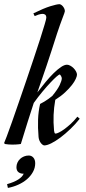

<svg xmlns="http://www.w3.org/2000/svg" viewBox="-93 -690 414 920"><path d="M128.9 -605Q128.9 -615.7 123.3 -619.9Q117.7 -624 109.4 -623.5Q101.1 -623 91.3 -619.9Q81.5 -616.7 73.2 -612.8L66.9 -626Q116.7 -650.4 148.2 -660.2Q179.7 -669.9 191.9 -669.9Q195.3 -669.9 199.7 -667.2Q204.1 -664.6 208.3 -659.7Q212.4 -654.8 215.1 -648.7Q217.8 -642.6 217.8 -636.2Q217.8 -632.3 206.8 -604Q195.8 -575.7 180.2 -528.8Q166.5 -485.8 154.3 -448.2Q142.1 -410.6 130.6 -376.5Q119.1 -342.3 107.9 -310.3Q96.7 -278.3 85.9 -247.1Q106 -273.4 126 -297.6Q146 -321.8 164.8 -340.1Q183.6 -358.4 199.7 -369.1Q215.8 -379.9 228 -379.9Q235.4 -379.9 243.9 -375.2Q252.4 -370.6 259.5 -363.5Q266.6 -356.4 271.2 -347.9Q275.9 -339.4 275.9 -332Q275.9 -325.2 270 -312Q264.2 -298.8 251.5 -282.5Q238.8 -266.1 219 -247.6Q199.2 -229 171.9 -211.9Q168.5 -192.4 166.5 -174.6Q164.6 -156.7 163.8 -138.9Q163.1 -121.1 163.6 -102.8Q164.1 -84.5 166 -64Q167 -58.1 168.2 -54Q169.4 -49.8 173.8 -49.8Q179.2 -50.3 189.9 -55.4Q200.7 -60.5 214.8 -70.8Q229 -81.1 245.4 -95.9Q261.7 -110.8 277.8 -130.9L289.1 -121.1Q268.6 -95.2 244.4 -72Q220.2 -48.8 196.8 -31.2Q173.3 -13.7 152.8 -3.4Q132.3 6.8 119.1 6.8Q116.7 6.8 112.5 4.4Q108.4 2 104 -3.2Q99.6 -8.3 96.2 -15.9Q92.8 -23.4 91.8 -33.2Q87.9 -79.1 89.4 -117.4Q90.8 -155.8 99.1 -191.9Q109.4 -196.8 119.9 -203.4Q130.4 -210 138.7 -215.8Q148.4 -222.7 157.2 -230Q182.6 -260.7 192.9 -282.2Q203.1 -303.7 203.1 -314.9Q203.1 -316.9 202.1 -319.8Q201.2 -322.8 199.5 -325.7Q197.8 -328.6 196 -330.8Q194.3 -333 192.9 -333Q189.5 -333 177.7 -322.8Q166 -312.5 148.7 -294.2Q131.3 -275.9 110.6 -251Q89.8 -226.1 68.8 -196.8Q54.7 -152.3 39.3 -105Q23.9 -57.6 6.8 0Q1.5 1 -4.9 1.5Q-16.1 2.9 -34.2 2.9Q-42.5 2.9 -51.8 2.2Q-61 1.5 -69.8 0L-73.2 -4.9Q-70.8 -9.8 -60.5 -36.9Q-50.3 -64 -35.6 -105.5Q-21 -147 -3.2 -198.7Q14.6 -250.5 33 -304.2Q51.3 -357.9 68.6 -409.7Q85.9 -461.4 99.4 -503.2Q112.8 -544.9 120.8 -572.3Q128.9 -599.6 128.9 -605ZM44.9 55.2Q58.1 55.2 66.9 65.2Q75.7 75.2 75.7 92.3Q75.7 114.3 64.9 133.8Q54.2 153.3 36.4 168.7Q18.6 184.1 -5.1 194.8Q-28.8 205.6 -55.2 210.4L-59.1 192.4Q-25.9 183.1 -5.6 170.2Q14.6 157.2 20.5 142.1Q6.3 143.1 -3.9 135.5Q-14.2 127.9 -14.2 111.3Q-14.2 99.6 -9.5 89.4Q-4.9 79.1 3.2 71.5Q11.2 64 22 59.6Q32.7 55.2 44.9 55.2Z"/></svg>

Font: Romanesco
Style: Regular
Weight: 400
Designer: Astigmatic (AOETI)
Foundry: Astigmatic (AOETI)
Version: Version 1.000